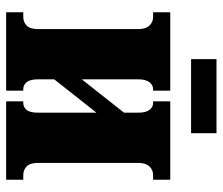

<svg xmlns="http://www.w3.org/2000/svg" viewBox="-70 -657 727 627"><g transform="rotate(90 293.5 -343.5)"><path d="M173 -604V-687H415V-604ZM20 0V-56H35Q52 -56 63.5 -67Q75 -78 75 -105V-431Q75 -456 63.5 -468Q52 -480 35 -480H20V-536H276V-480H271Q258 -480 248.5 -468Q239 -456 239 -431V-247L348 -385V-431Q348 -456 339 -468Q330 -480 316 -480H311V-536H567V-480H552Q535 -480 523.5 -468Q512 -456 512 -431V-105Q512 -78 523.5 -67Q535 -56 552 -56H567V0H311V-56H316Q330 -56 339 -67Q348 -78 348 -105V-295L239 -157V-105Q239 -78 248.5 -67Q258 -56 271 -56H276V0Z"/></g></svg>

Font: Noto Serif ExtraCondensed Black
Style: Regular
Weight: 900
Width: 2
Designer: Monotype Design Team
Foundry: Monotype Imaging Inc.
Version: Version 2.015; ttfautohint (v1.8.4.7-5d5b)